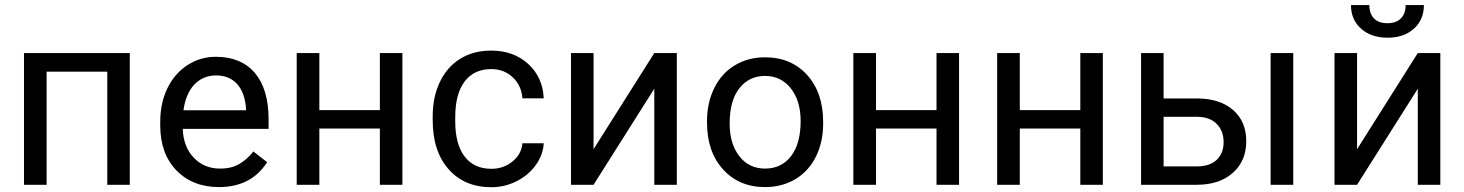

<svg xmlns="http://www.w3.org/2000/svg" viewBox="-20 -741 5873 770"><path d="M500.5 0H410.2V-453.6H167V0H76.2V-528.3H500.5Z M966.8 -298.8V-303.2Q962.9 -367.7 931.6 -403.3Q900.4 -438.5 846.2 -438.5Q794.4 -438.5 758.8 -401.4Q724.6 -364.3 715.8 -298.8ZM1050.3 -88.9Q986.3 9.3 857.9 9.3Q752.9 9.3 687.5 -57.6Q623 -124.5 622.6 -236.8V-252.9Q622.6 -328.1 651.4 -387.2Q680.2 -446.3 731.9 -480Q784.7 -513.7 846.2 -513.2Q946.8 -513.2 1002.4 -448.2Q1057.1 -383.3 1057.1 -262.2V-226.6V-224.1H1055.2H712.9Q715.3 -153.3 756.3 -109.4Q797.9 -64.9 862.8 -64.9Q908.7 -64.9 939.9 -83.5Q971.2 -102.1 994.6 -131.8L996.1 -133.8L997.6 -132.3L1049.8 -91.8L1051.8 -90.3Z M1593.8 0H1503.4V-225.6H1260.7V0H1169.9V-528.3H1260.7V-299.3H1503.4V-528.3H1593.8Z M1950.7 -64Q1999 -64 2035.2 -93.3Q2071.3 -122.6 2075.2 -166.5H2160.6Q2158.2 -121.1 2129.4 -80.1Q2100.6 -39.1 2052.5 -14.6Q2004.4 9.8 1950.7 9.8Q1842.8 9.8 1779.1 -62.3Q1715.3 -134.3 1715.3 -259.3V-274.4Q1715.3 -351.6 1743.7 -411.6Q1772 -471.7 1825 -504.9Q1877.9 -538.1 1950.2 -538.1Q2039.1 -538.1 2097.9 -484.9Q2156.7 -431.6 2160.6 -346.7H2075.2Q2071.3 -397.9 2036.4 -430.9Q2001.5 -463.9 1950.2 -463.9Q1881.3 -463.9 1843.5 -414.3Q1805.7 -364.7 1805.7 -271V-253.9Q1805.7 -162.6 1843.3 -113.3Q1880.9 -64 1950.7 -64Z M2604 -528.3H2694.3V0H2604V-385.3L2360.4 0H2270V-528.3H2360.4V-142.6Z M2906.2 -245.6Q2906.2 -164.1 2945.3 -114.3Q2983.9 -64.9 3048.3 -64.9Q3113.8 -64.9 3152.3 -114.7Q3190.9 -165 3190.9 -255.4Q3190.9 -336.9 3151.4 -386.7Q3112.3 -436.5 3047.9 -436.5Q2984.4 -436.5 2945.3 -387.2Q2906.2 -337.9 2906.2 -245.6ZM2815.4 -249.5V-255.4Q2815.4 -329.1 2844.7 -388.2Q2874 -447.3 2926.8 -479Q2980 -511.2 3047.9 -511.2Q3152.8 -511.2 3217.3 -439.9Q3281.2 -369.1 3281.2 -251.5V-245.6Q3281.2 -172.4 3252.9 -114.3Q3224.6 -56.2 3171.4 -23.4Q3144.5 -7.3 3113.8 1Q3083 9.3 3048.3 9.3Q2943.8 9.3 2879.4 -62Q2815.4 -132.8 2815.4 -249.5Z M3826.2 0H3735.8V-225.6H3493.2V0H3402.3V-528.3H3493.2V-299.3H3735.8V-528.3H3826.2Z M4402.8 0H4312.5V-225.6H4069.8V0H3979V-528.3H4069.8V-299.3H4312.5V-528.3H4402.8Z M4646.5 -272.5V-73.7H4780.8Q4831.5 -73.7 4859.4 -99.9Q4887.2 -126 4887.2 -171.4Q4887.2 -215.3 4860.1 -243.4Q4833 -271.5 4784.2 -272.5ZM5166.5 0H5075.7V-528.3H5166.5ZM4646.5 -346.2H4783.7Q4873.5 -345.2 4925.8 -299.3Q4978 -253.4 4978 -174.8Q4978 -95.7 4924.3 -47.9Q4870.6 0 4779.8 0H4556.2V-528.3H4646.5Z M5666 -528.3H5756.3V0H5666V-385.3L5422.4 0H5332V-528.3H5422.4V-142.6ZM5690.4 -720.7Q5690.4 -661.6 5650.1 -625.7Q5609.9 -589.8 5544.4 -589.8Q5479 -589.8 5438.5 -626Q5397.9 -662.1 5397.9 -720.7H5471.7Q5471.7 -686.5 5490.2 -667.2Q5508.8 -647.9 5544.4 -647.9Q5578.6 -647.9 5597.9 -667Q5617.2 -686 5617.2 -720.7Z"/></svg>

Font: MAUL
Style: Regular
Weight: 400
Designer: MAUL
Version: Version 1.0; 2020; ttfautohint (v1.8.3)